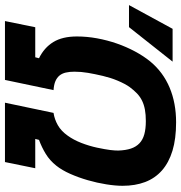

<svg xmlns="http://www.w3.org/2000/svg" viewBox="2 -732 730 774"><g transform="rotate(90 367.0 -345.0)"><path d="M473.1 -689.9Q539.6 -689.9 587.6 -675.3Q635.7 -660.6 667.2 -632.8Q698.7 -605 713.9 -564.9Q729 -524.9 729 -474.1Q729 -445.3 723.1 -408.4Q717.3 -371.6 706.5 -334.2Q695.8 -296.9 680.9 -263.2Q666 -229.5 647.9 -207Q627 -180.7 600.6 -164.6Q574.2 -148.4 543.9 -137.2L540 -122.1H658.2L633.3 0H394L435.1 -195.8Q460.9 -199.7 484.6 -213.1Q508.3 -226.6 526.9 -252.9Q543.9 -276.4 556.2 -307.9Q568.4 -339.4 575.2 -371.1Q578.6 -388.2 581.1 -401.1Q583.5 -414.1 584.7 -424.1Q585.9 -434.1 586.4 -441.9Q586.9 -449.7 586.9 -457Q585.9 -486.8 578.9 -507.8Q571.8 -528.8 557.6 -542.2Q543.5 -555.7 521.2 -561.8Q499 -567.9 468.3 -567.9Q441.9 -567.9 421.9 -564.2Q401.9 -560.5 386 -552.7Q370.1 -544.9 356.9 -532.5Q343.8 -520 331.1 -502.9Q324.7 -494.1 318.1 -481.7Q311.5 -469.2 305.4 -454.8Q299.3 -440.4 294.4 -425Q289.6 -409.7 286.1 -395Q278.3 -361.8 273.7 -334.7Q269 -307.6 269 -279.8Q269 -260.3 272.5 -245.4Q275.9 -230.5 284.4 -220Q293 -209.5 307.1 -203.4Q321.3 -197.3 343.3 -195.8L302.2 0H64.9L89.8 -122.1H210.9L214.8 -137.2Q171.9 -158.2 149.4 -195.1Q127 -231.9 127 -290Q127 -330.1 134.5 -371.3Q142.1 -412.6 155.5 -451.2Q168.9 -489.7 187.5 -524.4Q206.1 -559.1 228 -585.9Q271 -637.7 333.3 -663.8Q395.5 -689.9 473.1 -689.9ZM228.5 -675.8 89.4 -500H0.5L96.2 -675.8Z"/></g></svg>

Font: Clear Sans
Style: Bold Italic
Weight: 700
Italic angle: -12°
Foundry: Intel Corporation
Version: Version 1.00